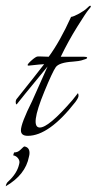

<svg xmlns="http://www.w3.org/2000/svg" viewBox="-23 -471 337 670"><path d="M116 -274 147 -273Q186 -326 225 -412Q234 -413 253 -423.5Q272 -434 280.5 -442.5Q289 -451 291.5 -451Q294 -451 294 -448.5Q294 -446 286 -437Q278 -428 246.5 -377.5Q215 -327 189 -273H270Q280 -273 281 -270Q282 -267 274.5 -264.5Q267 -262 260.5 -260Q254 -258 232 -256Q183 -253 171.5 -236.5Q160 -220 132 -152Q80 -26 116 -26Q147 -26 230 -122L249 -146Q251 -143 251 -136.5Q251 -130 240 -115Q148 3 74 3Q50 3 50 -16Q50 -40 89 -118L143 -239Q41 -115 37 -109Q33 -103 32 -112.5Q31 -122 37 -128Q105 -213 131 -247Q122 -247 77 -242Q67 -242 84.5 -258Q102 -274 109 -274ZM80 63Q80 69 78 76Q66 139 -3 179Q-1 168 5 163Q37 134 44 101Q47 91 40.5 82Q34 73 23 71L26 61Q39 61 48 52Q60 40 62 40Q80 43 80 63Z"/></svg>

Font: Italianno
Style: Regular
Weight: 400
Designer: Robert E. Leuschke
Foundry: Robert E. Leuschke
Version: Version 1.003